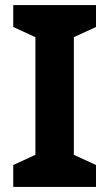

<svg xmlns="http://www.w3.org/2000/svg" viewBox="-20 -734 429 754"><path d="M357 0H32V-86L119 -126V-588L32 -628V-714H357V-628L270 -588V-126L357 -86Z"/></svg>

Font: Noto Sans Cham
Style: Regular
Weight: 400
Designer: Monotype Design Team
Foundry: Monotype Imaging Inc.
Version: Version 2.002